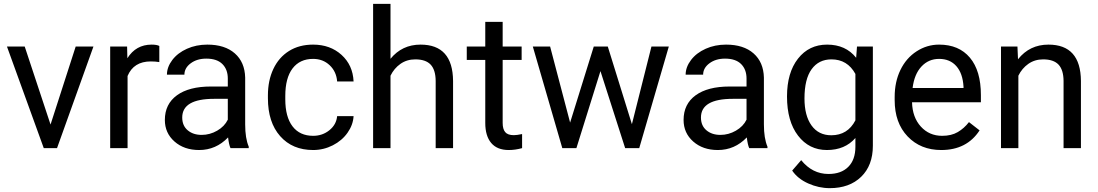

<svg xmlns="http://www.w3.org/2000/svg" viewBox="-20 -770 5707 998"><path d="M242.7 -122.6 373.5 -528.3H465.8L276.4 0H207.5L16.1 -528.3H108.4Z M808.1 -447.3Q787.6 -450.7 763.7 -450.7Q674.8 -450.7 643.1 -375V0H552.7V-528.3H640.6L642.1 -467.3Q686.5 -538.1 768.1 -538.1Q794.4 -538.1 808.1 -531.2Z M1178.2 0Q1170.4 -15.6 1165.5 -55.7Q1102.5 9.8 1015.1 9.8Q937 9.8 887 -34.4Q836.9 -78.6 836.9 -146.5Q836.9 -229 899.7 -274.7Q962.4 -320.3 1076.2 -320.3H1164.1V-361.8Q1164.1 -409.2 1135.7 -437.3Q1107.4 -465.3 1052.2 -465.3Q1003.9 -465.3 971.2 -440.9Q938.5 -416.5 938.5 -381.8H847.7Q847.7 -421.4 875.7 -458.3Q903.8 -495.1 951.9 -516.6Q1000 -538.1 1057.6 -538.1Q1148.9 -538.1 1200.7 -492.4Q1252.4 -446.8 1254.4 -366.7V-123.5Q1254.4 -50.8 1272.9 -7.8V0ZM1028.3 -68.8Q1070.8 -68.8 1108.9 -90.8Q1147 -112.8 1164.1 -147.9V-256.3H1093.3Q927.2 -256.3 927.2 -159.2Q927.2 -116.7 955.6 -92.8Q983.9 -68.8 1028.3 -68.8Z M1607.9 -64Q1656.2 -64 1692.4 -93.3Q1728.5 -122.6 1732.4 -166.5H1817.9Q1815.4 -121.1 1786.6 -80.1Q1757.8 -39.1 1709.7 -14.6Q1661.6 9.8 1607.9 9.8Q1500 9.8 1436.3 -62.3Q1372.6 -134.3 1372.6 -259.3V-274.4Q1372.6 -351.6 1400.9 -411.6Q1429.2 -471.7 1482.2 -504.9Q1535.2 -538.1 1607.4 -538.1Q1696.3 -538.1 1755.1 -484.9Q1814 -431.6 1817.9 -346.7H1732.4Q1728.5 -397.9 1693.6 -430.9Q1658.7 -463.9 1607.4 -463.9Q1538.6 -463.9 1500.7 -414.3Q1462.9 -364.7 1462.9 -271V-253.9Q1462.9 -162.6 1500.5 -113.3Q1538.1 -64 1607.9 -64Z M2009.8 -464.4Q2069.8 -538.1 2166 -538.1Q2333.5 -538.1 2335 -349.1V0H2244.6V-349.6Q2244.1 -406.7 2218.5 -434.1Q2192.9 -461.4 2138.7 -461.4Q2094.7 -461.4 2061.5 -438Q2028.3 -414.6 2009.8 -376.5V0H1919.4V-750H2009.8Z M2592.8 -656.2V-528.3H2691.4V-458.5H2592.8V-130.9Q2592.8 -99.1 2606 -83.3Q2619.1 -67.4 2650.9 -67.4Q2666.5 -67.4 2693.8 -73.2V0Q2658.2 9.8 2624.5 9.8Q2564 9.8 2533.2 -26.9Q2502.4 -63.5 2502.4 -130.9V-458.5H2406.2V-528.3H2502.4V-656.2Z M3264.6 -124.5 3366.2 -528.3H3456.5L3302.7 0H3229.5L3101.1 -400.4L2976.1 0H2902.8L2749.5 -528.3H2839.4L2943.4 -132.8L3066.4 -528.3H3139.2Z M3874.5 0Q3866.7 -15.6 3861.8 -55.7Q3798.8 9.8 3711.4 9.8Q3633.3 9.8 3583.3 -34.4Q3533.2 -78.6 3533.2 -146.5Q3533.2 -229 3595.9 -274.7Q3658.7 -320.3 3772.5 -320.3H3860.4V-361.8Q3860.4 -409.2 3832 -437.3Q3803.7 -465.3 3748.5 -465.3Q3700.2 -465.3 3667.5 -440.9Q3634.8 -416.5 3634.8 -381.8H3543.9Q3543.9 -421.4 3572 -458.3Q3600.1 -495.1 3648.2 -516.6Q3696.3 -538.1 3753.9 -538.1Q3845.2 -538.1 3897 -492.4Q3948.7 -446.8 3950.7 -366.7V-123.5Q3950.7 -50.8 3969.2 -7.8V0ZM3724.6 -68.8Q3767.1 -68.8 3805.2 -90.8Q3843.3 -112.8 3860.4 -147.9V-256.3H3789.6Q3623.5 -256.3 3623.5 -159.2Q3623.5 -116.7 3651.9 -92.8Q3680.2 -68.8 3724.6 -68.8Z M4070.8 -268.6Q4070.8 -392.1 4127.9 -465.1Q4185.1 -538.1 4279.3 -538.1Q4376 -538.1 4430.2 -469.7L4434.6 -528.3H4517.1V-12.7Q4517.1 89.8 4456.3 148.9Q4395.5 208 4293 208Q4235.8 208 4181.2 183.6Q4126.5 159.2 4097.7 116.7L4144.5 62.5Q4202.6 134.3 4286.6 134.3Q4352.5 134.3 4389.4 97.2Q4426.3 60.1 4426.3 -7.3V-52.7Q4372.1 9.8 4278.3 9.8Q4185.5 9.8 4128.2 -64.9Q4070.8 -139.6 4070.8 -268.6ZM4161.6 -258.3Q4161.6 -168.9 4198.2 -117.9Q4234.9 -66.9 4300.8 -66.9Q4386.2 -66.9 4426.3 -144.5V-385.7Q4384.8 -461.4 4301.8 -461.4Q4235.8 -461.4 4198.7 -410.2Q4161.6 -358.9 4161.6 -258.3Z M4872.6 9.8Q4765.1 9.8 4697.8 -60.8Q4630.4 -131.3 4630.4 -249.5V-266.1Q4630.4 -344.7 4660.4 -406.5Q4690.4 -468.3 4744.4 -503.2Q4798.3 -538.1 4861.3 -538.1Q4964.4 -538.1 5021.5 -470.2Q5078.6 -402.3 5078.6 -275.9V-238.3H4720.7Q4722.7 -160.2 4766.4 -112.1Q4810.1 -64 4877.4 -64Q4925.3 -64 4958.5 -83.5Q4991.7 -103 5016.6 -135.3L5071.8 -92.3Q5005.4 9.8 4872.6 9.8ZM4861.3 -463.9Q4806.6 -463.9 4769.5 -424.1Q4732.4 -384.3 4723.6 -312.5H4988.3V-319.3Q4984.4 -388.2 4951.2 -426Q4918 -463.9 4861.3 -463.9Z M5268.6 -528.3 5271.5 -461.9Q5332 -538.1 5429.7 -538.1Q5597.2 -538.1 5598.6 -349.1V0H5508.3V-349.6Q5507.8 -406.7 5482.2 -434.1Q5456.5 -461.4 5402.3 -461.4Q5358.4 -461.4 5325.2 -438Q5292 -414.6 5273.4 -376.5V0H5183.1V-528.3Z"/></svg>

Font: Vazir FD
Style: Regular-FD
Weight: 400
Designer: Saber Rastikerdar
Foundry: Saber Rastikerdar
Version: Version 30.0.0